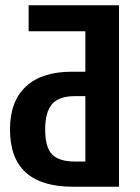

<svg xmlns="http://www.w3.org/2000/svg" viewBox="-20 -711 532 731"><path d="M433 0H258Q18 0 18 -218Q18 -325 78.5 -381.5Q139 -438 254 -438H305V-592H89V-691H433ZM305 -96V-345H265Q205 -345 178.5 -315Q152 -285 152 -218Q152 -150 178.5 -123Q205 -96 265 -96Z"/></svg>

Font: Fira Sans Compressed Medium
Style: Regular
Weight: 500
Width: 1
Designer: bBox Type GmbH & Carrois Corporate GbR & Edenspiekermann AG
Foundry: bBox Type GmbH & Carrois Corporate GbR & Edenspiekermann AG
Version: Version 4.301